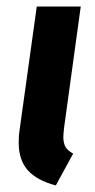

<svg xmlns="http://www.w3.org/2000/svg" viewBox="-20 -550 288 585"><path d="M175 -159Q173 -139 173 -133Q173 -114 179.5 -102.5Q186 -91 203 -82L150 15Q93 0 65 -31Q37 -62 37 -115Q37 -137 39 -149L92 -530H226Z"/></svg>

Font: Fira Sans Condensed SemiBold
Style: Italic
Weight: 600
Width: 3
Italic angle: -8°
Designer: bBox Type GmbH & Carrois Corporate GbR & Edenspiekermann AG
Foundry: bBox Type GmbH & Carrois Corporate GbR & Edenspiekermann AG
Version: Version 4.301